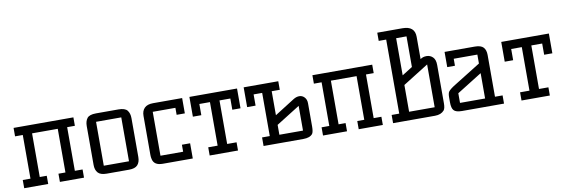

<svg xmlns="http://www.w3.org/2000/svg" viewBox="-54 -1159 4617 1568"><g transform="rotate(-10 2254.5 -375.0)"><path d="M341 -68H399V-430H186V-68H244V0H45V-68H109V-430H45V-500H541V-430H477V-68H541V0H341Z M729 0Q678 0 657 -23.5Q636 -47 636 -89V-411Q636 -451 654.5 -475.5Q673 -500 729 -500H914Q969 -500 988 -475.5Q1007 -451 1007 -411V-89Q1007 -47 986 -23.5Q965 0 914 0ZM717 -68H926V-432H717Z M1443 0H1194Q1122 0 1111 -54Q1107 -70 1107 -88V-412Q1107 -454 1130.5 -477.5Q1154 -501 1202 -501H1443V-374H1375V-432H1187V-68H1375V-126H1443Z M1583 -68H1661V-429H1573V-336H1503V-500H1898V-336H1830V-429H1740V-68H1818V0H1583Z M1953 -500H2240V-429H2173V-230L2339 -335Q2363 -350 2387.5 -350Q2412 -350 2430 -331Q2448 -312 2448 -281V-88Q2448 -44 2437 -28Q2415 0 2360 0H2030V-71H2094V-429H2023V-336H1953ZM2369 -273 2173 -150V-68H2369Z M2819 -68H2877V-430H2664V-68H2722V0H2523V-68H2587V-430H2523V-500H3019V-430H2955V-68H3019V0H2819Z M3416 -476Q3437 -492 3467.5 -492Q3498 -492 3519.5 -471Q3541 -450 3541 -406V-88Q3541 -46 3528 -30Q3502 0 3452 0H3104V-68H3167V-682H3105V-750H3314Q3416 -750 3416 -661ZM3335 -425V-679H3249V-371ZM3461 -424 3249 -291V-69H3461Z M4024 -68V0H3676Q3625 0 3608 -20Q3591 -38 3591 -88V-125Q3591 -161 3600 -174Q3613 -193 3659 -221L3879 -358V-432H3683V-374H3619V-500H3869Q3920 -500 3940.5 -478Q3961 -456 3961 -414V-68ZM3879 -278 3671 -148V-68H3879Z M4169 -68H4247V-429H4159V-336H4089V-500H4484V-336H4416V-429H4326V-68H4404V0H4169Z"/></g></svg>

Font: Kelly Slab
Style: Regular
Weight: 400
Designer: Denis Masharov
Foundry: Denis Masharov
Version: Version 1.001